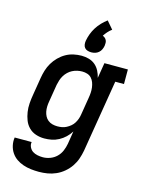

<svg xmlns="http://www.w3.org/2000/svg" viewBox="-144 -872 887 1170"><g transform="rotate(15 300.0 -287.0)"><path d="M219 213Q193 213 168 210Q143 207 119.5 199Q96 191 76.5 177.5Q57 164 43.5 144Q30 124 24.5 99Q19 74 23 49H130Q127 66 134.5 81.5Q142 97 155 105.5Q168 114 185 117.5Q202 121 219 121Q242 121 265 112.5Q288 104 305.5 87Q323 70 332.5 47.5Q342 25 346 2L359 -79Q346 -58 328 -41Q310 -24 288.5 -12.5Q267 -1 244 3.5Q221 8 198 8Q170 8 144.5 -0.5Q119 -9 100.5 -27.5Q82 -46 72.5 -70.5Q63 -95 59 -121.5Q55 -148 57 -176Q59 -204 64 -232L82 -342Q86 -367 93.5 -391.5Q101 -416 114.5 -439Q128 -462 147.5 -481.5Q167 -501 190 -514Q213 -527 238.5 -532.5Q264 -538 289 -538Q313 -538 335.5 -531.5Q358 -525 375 -510.5Q392 -496 402.5 -475.5Q413 -455 418 -433L434 -530H582V-438H527L452 17Q447 44 438 70Q429 96 413 119.5Q397 143 374.5 162Q352 181 326 192.5Q300 204 273 208.5Q246 213 219 213ZM256 -84Q271 -84 285 -86.5Q299 -89 312.5 -96Q326 -103 338 -113Q350 -123 358 -136Q366 -149 371 -163Q376 -177 378 -191L396 -301Q399 -318 400 -334.5Q401 -351 399 -367Q397 -383 391.5 -398Q386 -413 375.5 -424.5Q365 -436 349.5 -441Q334 -446 317 -446Q302 -446 286 -442.5Q270 -439 255.5 -431.5Q241 -424 229 -412.5Q217 -401 208.5 -387Q200 -373 195 -357.5Q190 -342 187 -327L169 -217Q166 -201 165.5 -184.5Q165 -168 168 -153Q171 -138 178 -124.5Q185 -111 197 -101.5Q209 -92 224.5 -88Q240 -84 256 -84Q256 -84 256 -84Q256 -84 256 -84ZM339 -573Q327 -573 315.5 -576.5Q304 -580 297 -588.5Q290 -597 288.5 -609Q287 -621 289 -633Q293 -655 301 -676.5Q309 -698 321.5 -718Q334 -738 350.5 -755.5Q367 -773 386 -787L427 -739Q413 -729 401.5 -716Q390 -703 381 -689Q389 -686 395.5 -680.5Q402 -675 405.5 -667Q409 -659 409 -650.5Q409 -642 408 -633Q406 -621 400.5 -609Q395 -597 385 -588.5Q375 -580 363 -576.5Q351 -573 339 -573Z"/></g></svg>

Font: Iosevka Slab SmBdExObl
Style: Regular
Weight: 600
Width: 7
Italic angle: -9°
Monospace: yes
Designer: Belleve Invis
Foundry: Belleve Invis
Version: Version 11.1.0; ttfautohint (v1.8.3)